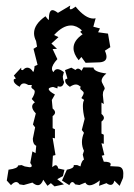

<svg xmlns="http://www.w3.org/2000/svg" viewBox="-20 -662 484 691"><path d="M176.3 8.8 163.1 -2.9 150.9 6.8 135.7 -15.1Q128.4 4.4 116.2 4.4Q107.4 4.4 96.7 -4.9L65.4 3.9L50.3 1.5Q44.9 -6.8 38.1 -6.8Q29.8 -6.8 19.5 4.4L4.4 -12.2L10.7 -51.3Q44.9 -55.7 44.9 -66.4L57.6 -67.9L69.3 -63L86.4 -60.1Q94.2 -60.1 94.2 -64.9Q94.2 -68.8 88.9 -75.7L96.7 -117.2L107.9 -110.8L110.4 -137.2Q98.1 -143.1 98.1 -162.6L106.4 -203.6L98.6 -213.9L108.9 -253.9Q95.7 -267.6 95.7 -278.3Q95.7 -287.6 105.5 -293.5L94.2 -305.7Q105 -322.3 105 -332.5Q105 -337.4 98.9 -341.3Q92.8 -345.2 92.8 -349.6L94.7 -356H82.5Q72.8 -361.8 65.9 -361.8Q55.7 -361.8 50.8 -349.6Q29.3 -360.8 29.3 -372.6L29.8 -376.5L37.1 -379.4L29.8 -390.1L56.2 -418.5L56.6 -410.2L62.5 -409.7Q69.8 -418.5 78.6 -418.5Q89.8 -418.5 99.1 -403.3Q102.5 -403.3 104.5 -424.3L115.2 -428.7L100.6 -486.3L113.3 -494.1L109.9 -514.2Q102.5 -528.8 102.5 -542.5Q102.5 -574.7 143.6 -603.5Q153.3 -590.3 155.3 -590.3Q155.8 -590.3 155.8 -591.3Q155.8 -625.5 168.9 -625.5Q175.8 -625.5 188.5 -615.7L232.9 -642.1L231 -632.8Q231 -628.4 234.4 -628.4Q239.3 -628.4 252 -638.2Q287.1 -595.2 316.4 -595.2L324.2 -596.2L315.9 -565.9L339.8 -559.6L333 -545.9L368.7 -541L377 -492.2L357.4 -479.5Q363.3 -466.8 363.3 -457.5Q363.3 -437.5 333 -437.5L288.1 -436L272.9 -457L263.2 -445.3Q244.6 -468.3 244.6 -488.8Q244.6 -516.1 277.3 -538.6L268.6 -547.4L274.9 -552.7Q255.9 -570.3 235.4 -570.3Q206.1 -570.3 174.8 -536.1L190.4 -528.3L165 -505.4L185.1 -486.3L169.4 -485.4L186.5 -449.2Q167 -428.2 167 -414.6Q167 -407.7 172.4 -402.3Q177.2 -413.1 187 -413.1Q196.3 -413.1 210 -402.3L206.1 -387.2Q206.1 -376 210.9 -366.7Q207.5 -350.1 195.3 -350.1L187.5 -351.6L186.5 -343.8L170.9 -349.1Q155.3 -346.7 155.3 -341.8Q155.3 -334 177.7 -321.8L166.5 -302.2L169.4 -271.5Q178.2 -264.2 178.2 -257.3Q178.2 -250.5 169.4 -244.1V-200.7L177.7 -196.8V-164.1L169.4 -166L179.7 -104L170.4 -101.6L168 -60.5Q176.3 -67.4 180.2 -67.4Q187 -67.4 189.5 -55.7L211.9 -50.8L206.5 -28.3L186 -17.1L210 1.5ZM410.6 6.8 391.6 -11.7Q388.2 3.4 378.4 3.4Q371.1 3.4 363.3 -2.9L336.4 6.8L339.4 -12.7Q316.4 4.9 302.7 4.9Q292.5 4.9 287.1 -4.9L265.6 3.9L250.5 1.5Q245.1 -6.8 240.2 -6.8Q234.9 -6.8 229.5 4.4L203.1 -12.2L220.7 -51.3Q245.6 -55.7 245.6 -65.9L245.1 -67.9H257.8L269.5 -63Q273.9 -84 282.2 -87.9L277.8 -105.5L282.2 -119.1Q274.9 -134.3 274.9 -150.9Q274.9 -167 282.2 -184.1L274.4 -194.3L284.7 -234.4Q278.3 -259.8 278.3 -280.3Q278.3 -294.9 282.7 -302.2L272.9 -309.1Q281.2 -321.8 281.2 -327.6Q281.2 -331.5 274.9 -336.2Q268.6 -340.8 268.6 -344.7L270.5 -351.1H268.1Q261.2 -357.9 252.9 -357.9Q244.1 -357.9 231.4 -349.6Q214.4 -360.8 214.4 -371.6L215.3 -376.5L222.7 -379.4L213.9 -409.7L236.8 -418.5L251.5 -410.2Q255.9 -415 260.7 -415Q267.1 -415 273.4 -407.2L280.3 -419.4L316.4 -418.9Q317.9 -403.3 362.8 -397.5Q345.7 -383.3 345.7 -371.6Q345.7 -366.2 351.3 -356.7Q356.9 -347.2 356.9 -343.8Q356.9 -341.3 353.5 -336.2Q350.1 -331.1 350.1 -320.3L353.5 -287.6L345.2 -293V-252Q354 -244.6 354 -237.8Q354 -231 345.2 -224.6V-181.2L353.5 -177.2V-144.5L345.2 -146.5L355.5 -104L346.2 -101.6L353.5 -80.1Q378.4 -80.1 378.4 -70.8L376.5 -64L404.8 -62.5Q423.8 -61.5 423.8 -37.6Q423.8 -22.9 421.9 -19.5Z"/></svg>

Font: Truetypewriter PolyglOTT
Style: Regular
Weight: 400
Designer: Sergey Beatoff a.k.a. Sam_T
Version: Version 3.76